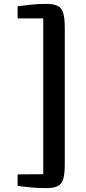

<svg xmlns="http://www.w3.org/2000/svg" viewBox="-20 -868 441 981"><path d="M311 -29V-726Q311 -774 303.2 -800.5Q295.5 -827 275.5 -837.5Q255.5 -848 218 -848Q170.5 -848 139.2 -844.2Q108 -840.5 70 -836V-774H201V22L70 23V82Q108 86.5 139.2 89.8Q170.5 93 218 93Q256 93 276 82.5Q296 72 303.5 45.5Q311 19 311 -29Z"/></svg>

Font: Merriweather Sans
Style: Regular
Weight: 400
Designer: Eben Sorkin
Foundry: Eben Sorkin
Version: Version 1.008; ttfautohint (v1.7.19-72a1) -l 8 -r 50 -G 200 